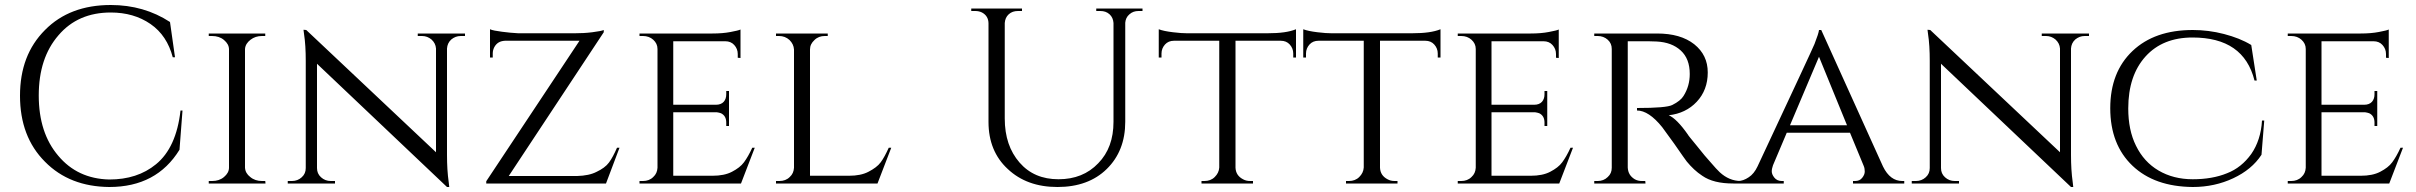

<svg xmlns="http://www.w3.org/2000/svg" viewBox="-20 -734 9662 768"><path d="M417 14C417 14 417 14 417 14C544 14 637 -36 698 -135C698 -135 710 -292 710 -292C710 -292 702 -292 702 -292C702 -292 702 -292 702 -292C691 -193 658 -121 604 -77C604 -77 604 -77 604 -77C554 -36 492 -16 417 -16C417 -16 417 -16 417 -16C332 -18 264 -50 213 -111C161 -172 135 -252 135 -352C135 -452 161 -532 214 -593C266 -654 336 -684 423 -684C423 -684 423 -684 423 -684C484 -684 537 -669 582 -638C627 -607 656 -562 671 -505C671 -505 680 -505 680 -505C680 -505 660 -646 660 -646C660 -646 660 -646 660 -646C591 -691 512 -714 423 -714C423 -714 423 -714 423 -714C314 -714 226 -681 160 -614C93 -547 60 -460 60 -351C60 -242 93 -154 160 -87C226 -20 312 13 417 14Z M815 -10C815 -10 815 0 815 0C815 0 1042 0 1042 0C1042 0 1041 -10 1041 -10C1041 -10 1028 -10 1028 -10C1028 -10 1028 -10 1028 -10C1010 -10 994 -15 981 -26C968 -36 961 -48 960 -63C960 -63 960 -538 960 -538C960 -538 960 -538 960 -538C961 -553 969 -565 982 -575C995 -585 1010 -590 1028 -590C1028 -590 1041 -590 1041 -590C1041 -590 1041 -600 1041 -600C1041 -600 815 -600 815 -600C815 -600 815 -590 815 -590C815 -590 828 -590 828 -590C828 -590 828 -590 828 -590C847 -590 863 -585 876 -574C889 -563 896 -551 896 -536C896 -536 896 -64 896 -64C896 -64 896 -64 896 -64C896 -49 889 -37 876 -26C863 -15 847 -10 829 -10C829 -10 815 -10 815 -10Z M1840 -590C1840 -590 1840 -600 1840 -600C1840 -600 1651 -600 1651 -600C1651 -600 1651 -590 1651 -590C1651 -590 1668 -590 1668 -590C1668 -590 1668 -590 1668 -590C1683 -590 1695 -585 1706 -576C1717 -566 1723 -554 1724 -540C1724 -540 1724 -125 1724 -125C1724 -125 1205 -614 1205 -614C1205 -614 1194 -615 1194 -615C1194 -615 1196 -599 1196 -599C1196 -599 1196 -599 1196 -599C1201 -567 1203 -531 1203 -490C1203 -490 1203 -62 1203 -62C1203 -62 1203 -62 1203 -62C1203 -47 1198 -35 1187 -25C1176 -15 1163 -10 1148 -10C1148 -10 1131 -10 1131 -10C1131 -10 1131 0 1131 0C1131 0 1320 0 1320 0C1320 0 1320 -10 1320 -10C1320 -10 1303 -10 1303 -10C1303 -10 1303 -10 1303 -10C1288 -10 1275 -15 1264 -25C1253 -35 1248 -47 1248 -62C1248 -62 1248 -479 1248 -479C1248 -479 1768 14 1768 14C1768 14 1777 14 1777 14C1777 14 1775 -4 1775 -4C1775 -4 1775 -4 1775 -4C1770 -39 1768 -75 1768 -114C1768 -114 1768 -540 1768 -540C1768 -540 1768 -540 1768 -540C1769 -554 1774 -566 1785 -576C1796 -585 1808 -590 1823 -590C1823 -590 1840 -590 1840 -590Z M1951 -520C1951 -529 1953 -537 1957 -545C1957 -545 1957 -545 1957 -545C1966 -562 1980 -570 2000 -571C2000 -571 2298 -571 2298 -571C2298 -571 1925 -9 1925 -9C1925 -9 1925 0 1925 0C1925 0 2404 0 2404 0C2404 0 2458 -143 2458 -143C2458 -143 2448 -143 2448 -143C2448 -143 2448 -143 2448 -143C2437 -118 2427 -99 2416 -84C2405 -69 2388 -57 2367 -47C2346 -36 2320 -31 2289 -30C2289 -30 2015 -30 2015 -30C2015 -30 2395 -605 2395 -605C2395 -605 2395 -614 2395 -614C2395 -614 2395 -614 2395 -614C2388 -611 2373 -608 2349 -605C2325 -602 2303 -601 2282 -601C2282 -601 2052 -601 2052 -601C2052 -601 2052 -601 2052 -601C2032 -602 2011 -604 1988 -607C1965 -610 1949 -613 1940 -617C1940 -617 1940 -504 1940 -504C1940 -504 1951 -504 1951 -504C1951 -504 1951 -520 1951 -520C1951 -520 1951 -520 1951 -520Z M2538 -10C2538 -10 2538 0 2538 0C2538 0 2944 0 2944 0C2944 0 2999 -143 2999 -143C2999 -143 2989 -143 2989 -143C2989 -143 2989 -143 2989 -143C2978 -119 2967 -100 2956 -85C2945 -70 2929 -58 2908 -47C2887 -36 2861 -31 2830 -31C2830 -31 2673 -31 2673 -31C2673 -31 2673 -285 2673 -285C2673 -285 2847 -285 2847 -285C2847 -285 2847 -285 2847 -285C2853 -284 2859 -283 2864 -281C2864 -281 2864 -281 2864 -281C2878 -274 2885 -262 2885 -243C2885 -243 2885 -230 2885 -230C2885 -230 2896 -230 2896 -230C2896 -230 2896 -370 2896 -370C2896 -370 2885 -370 2885 -370C2885 -370 2885 -357 2885 -357C2885 -357 2885 -357 2885 -357C2885 -345 2882 -335 2875 -327C2868 -319 2857 -315 2844 -315C2844 -315 2673 -315 2673 -315C2673 -315 2673 -569 2673 -569C2673 -569 2881 -569 2881 -569C2881 -569 2881 -569 2881 -569C2896 -569 2908 -564 2917 -554C2926 -544 2931 -532 2931 -518C2931 -518 2931 -503 2931 -503C2931 -503 2942 -502 2942 -502C2942 -502 2942 -616 2942 -616C2942 -616 2942 -616 2942 -616C2936 -613 2923 -610 2902 -606C2881 -602 2857 -600 2830 -600C2830 -600 2538 -600 2538 -600C2538 -600 2538 -590 2538 -590C2538 -590 2552 -590 2552 -590C2552 -590 2552 -590 2552 -590C2568 -590 2582 -585 2593 -575C2604 -565 2610 -553 2610 -538C2610 -538 2610 -63 2610 -63C2610 -63 2610 -63 2610 -63C2609 -48 2604 -36 2593 -26C2582 -15 2568 -10 2552 -10C2552 -10 2538 -10 2538 -10Z M3084 -10C3084 -10 3084 0 3084 0C3084 0 3490 0 3490 0C3490 0 3545 -143 3545 -143C3545 -143 3535 -143 3535 -143C3535 -143 3535 -143 3535 -143C3524 -119 3514 -100 3503 -85C3492 -70 3475 -58 3454 -47C3433 -36 3407 -31 3376 -31C3376 -31 3220 -31 3220 -31C3220 -31 3220 -536 3220 -536C3220 -536 3220 -536 3220 -536C3220 -551 3226 -563 3238 -574C3249 -585 3263 -590 3279 -590C3279 -590 3291 -590 3291 -590C3291 -590 3291 -600 3291 -600C3291 -600 3084 -600 3084 -600C3084 -600 3084 -590 3084 -590C3084 -590 3096 -590 3096 -590C3096 -590 3096 -590 3096 -590C3112 -590 3126 -585 3138 -574C3149 -563 3155 -551 3156 -536C3156 -536 3156 -63 3156 -63C3156 -63 3156 -63 3156 -63C3155 -48 3150 -36 3139 -26C3128 -15 3114 -10 3098 -10C3098 -10 3084 -10 3084 -10Z M4550 -700C4550 -700 4365 -700 4365 -700C4365 -700 4365 -690 4365 -690C4365 -690 4381 -690 4381 -690C4381 -690 4381 -690 4381 -690C4396 -690 4408 -686 4418 -677C4428 -668 4433 -656 4434 -642C4434 -642 4434 -247 4434 -247C4434 -247 4434 -247 4434 -247C4434 -178 4414 -123 4373 -81C4332 -38 4279 -17 4214 -17C4149 -17 4097 -39 4058 -84C4019 -129 3999 -187 3999 -260C3999 -260 3999 -642 3999 -642C3999 -642 3999 -642 3999 -642C4000 -656 4005 -668 4015 -677C4025 -686 4037 -690 4052 -690C4052 -690 4068 -690 4068 -690C4068 -690 4068 -700 4068 -700C4068 -700 3865 -700 3865 -700C3865 -700 3865 -690 3865 -690C3865 -690 3881 -690 3881 -690C3881 -690 3881 -690 3881 -690C3891 -690 3900 -688 3908 -684C3908 -684 3908 -684 3908 -684C3925 -675 3934 -660 3934 -640C3934 -640 3934 -246 3934 -246C3934 -246 3934 -246 3934 -246C3934 -168 3960 -105 4011 -58C4062 -10 4128 14 4210 14C4292 14 4358 -10 4407 -58C4456 -106 4481 -169 4481 -247C4481 -247 4481 -643 4481 -643C4481 -643 4481 -643 4481 -643C4482 -656 4487 -668 4498 -677C4508 -686 4520 -690 4534 -690C4534 -690 4550 -690 4550 -690C4550 -690 4550 -700 4550 -700Z M5103 -571C5103 -571 5103 -571 5103 -571C5118 -571 5130 -566 5139 -556C5148 -546 5153 -534 5153 -520C5153 -520 5153 -504 5153 -504C5153 -504 5164 -504 5164 -504C5164 -504 5164 -617 5164 -617C5164 -617 5164 -617 5164 -617C5137 -606 5100 -601 5052 -601C5052 -601 4726 -601 4726 -601C4726 -601 4726 -601 4726 -601C4714 -601 4696 -602 4672 -605C4647 -608 4628 -612 4615 -617C4615 -617 4615 -504 4615 -504C4615 -504 4626 -504 4626 -504C4626 -504 4626 -520 4626 -520C4626 -520 4626 -520 4626 -520C4626 -534 4631 -546 4640 -556C4649 -566 4661 -571 4676 -571C4676 -571 4857 -571 4857 -571C4857 -571 4857 -64 4857 -64C4857 -64 4857 -64 4857 -64C4856 -49 4850 -37 4839 -26C4828 -15 4814 -10 4798 -10C4798 -10 4786 -10 4786 -10C4786 -10 4786 0 4786 0C4786 0 4992 0 4992 0C4992 0 4992 -10 4992 -10C4992 -10 4981 -10 4981 -10C4981 -10 4981 -10 4981 -10C4970 -10 4961 -12 4952 -17C4952 -17 4952 -17 4952 -17C4933 -27 4923 -42 4922 -63C4922 -63 4922 -571 4922 -571C4922 -571 5103 -571 5103 -571Z M5681 -571C5681 -571 5681 -571 5681 -571C5696 -571 5708 -566 5717 -556C5726 -546 5731 -534 5731 -520C5731 -520 5731 -504 5731 -504C5731 -504 5742 -504 5742 -504C5742 -504 5742 -617 5742 -617C5742 -617 5742 -617 5742 -617C5715 -606 5678 -601 5630 -601C5630 -601 5304 -601 5304 -601C5304 -601 5304 -601 5304 -601C5292 -601 5274 -602 5250 -605C5225 -608 5206 -612 5193 -617C5193 -617 5193 -504 5193 -504C5193 -504 5204 -504 5204 -504C5204 -504 5204 -520 5204 -520C5204 -520 5204 -520 5204 -520C5204 -534 5209 -546 5218 -556C5227 -566 5239 -571 5254 -571C5254 -571 5435 -571 5435 -571C5435 -571 5435 -64 5435 -64C5435 -64 5435 -64 5435 -64C5434 -49 5428 -37 5417 -26C5406 -15 5392 -10 5376 -10C5376 -10 5364 -10 5364 -10C5364 -10 5364 0 5364 0C5364 0 5570 0 5570 0C5570 0 5570 -10 5570 -10C5570 -10 5559 -10 5559 -10C5559 -10 5559 -10 5559 -10C5548 -10 5539 -12 5530 -17C5530 -17 5530 -17 5530 -17C5511 -27 5501 -42 5500 -63C5500 -63 5500 -571 5500 -571C5500 -571 5681 -571 5681 -571Z M5811 -10C5811 -10 5811 0 5811 0C5811 0 6217 0 6217 0C6217 0 6272 -143 6272 -143C6272 -143 6262 -143 6262 -143C6262 -143 6262 -143 6262 -143C6251 -119 6240 -100 6229 -85C6218 -70 6202 -58 6181 -47C6160 -36 6134 -31 6103 -31C6103 -31 5946 -31 5946 -31C5946 -31 5946 -285 5946 -285C5946 -285 6120 -285 6120 -285C6120 -285 6120 -285 6120 -285C6126 -284 6132 -283 6137 -281C6137 -281 6137 -281 6137 -281C6151 -274 6158 -262 6158 -243C6158 -243 6158 -230 6158 -230C6158 -230 6169 -230 6169 -230C6169 -230 6169 -370 6169 -370C6169 -370 6158 -370 6158 -370C6158 -370 6158 -357 6158 -357C6158 -357 6158 -357 6158 -357C6158 -345 6155 -335 6148 -327C6141 -319 6130 -315 6117 -315C6117 -315 5946 -315 5946 -315C5946 -315 5946 -569 5946 -569C5946 -569 6154 -569 6154 -569C6154 -569 6154 -569 6154 -569C6169 -569 6181 -564 6190 -554C6199 -544 6204 -532 6204 -518C6204 -518 6204 -503 6204 -503C6204 -503 6215 -502 6215 -502C6215 -502 6215 -616 6215 -616C6215 -616 6215 -616 6215 -616C6209 -613 6196 -610 6175 -606C6154 -602 6130 -600 6103 -600C6103 -600 5811 -600 5811 -600C5811 -600 5811 -590 5811 -590C5811 -590 5825 -590 5825 -590C5825 -590 5825 -590 5825 -590C5841 -590 5855 -585 5866 -575C5877 -565 5883 -553 5883 -538C5883 -538 5883 -63 5883 -63C5883 -63 5883 -63 5883 -63C5882 -48 5877 -36 5866 -26C5855 -15 5841 -10 5825 -10C5825 -10 5811 -10 5811 -10Z M6544 -569C6567 -569 6588 -569 6606 -568C6606 -568 6606 -568 6606 -568C6647 -566 6679 -554 6703 -532C6727 -510 6739 -479 6739 -438C6739 -438 6739 -438 6739 -438C6739 -406 6731 -377 6714 -350C6714 -350 6714 -350 6714 -350C6706 -337 6691 -325 6669 -314C6669 -314 6669 -314 6669 -314C6653 -306 6606 -302 6528 -302C6528 -302 6528 -292 6528 -292C6528 -292 6528 -292 6528 -292C6559 -292 6593 -270 6629 -225C6629 -225 6629 -225 6629 -225C6631 -222 6647 -200 6677 -159C6706 -117 6723 -93 6727 -88C6727 -88 6727 -88 6727 -88C6746 -65 6766 -46 6789 -31C6789 -31 6789 -31 6789 -31C6819 -10 6860 0 6913 0C6913 0 6944 0 6944 0C6944 0 6944 -10 6944 -10C6944 -10 6944 -10 6944 -10C6912 -10 6884 -22 6859 -45C6859 -45 6859 -45 6859 -45C6850 -54 6838 -66 6824 -83C6809 -99 6790 -122 6767 -151C6743 -180 6731 -195 6732 -195C6732 -195 6732 -195 6732 -195C6702 -238 6676 -264 6655 -273C6655 -273 6655 -273 6655 -273C6700 -278 6738 -296 6767 -327C6796 -358 6811 -397 6811 -444C6811 -491 6793 -528 6757 -557C6720 -586 6671 -600 6608 -600C6608 -600 6357 -600 6357 -600C6357 -600 6357 -590 6357 -590C6357 -590 6371 -590 6371 -590C6371 -590 6371 -590 6371 -590C6386 -590 6400 -585 6411 -575C6422 -565 6427 -553 6427 -538C6427 -538 6427 -63 6427 -63C6427 -63 6427 -63 6427 -63C6427 -48 6422 -36 6411 -26C6400 -15 6386 -10 6371 -10C6371 -10 6357 -10 6357 -10C6357 -10 6357 0 6357 0C6357 0 6562 0 6562 0C6562 0 6561 -10 6561 -10C6561 -10 6548 -10 6548 -10C6548 -10 6548 -10 6548 -10C6537 -10 6528 -12 6519 -17C6519 -17 6519 -17 6519 -17C6501 -28 6492 -43 6491 -64C6491 -64 6491 -569 6491 -569C6491 -569 6544 -569 6544 -569C6544 -569 6544 -569 6544 -569Z M7589 -10C7557 -10 7531 -29 7512 -68C7512 -68 7265 -614 7265 -614C7265 -614 7256 -614 7256 -614C7256 -614 7256 -614 7256 -614C7255 -605 7249 -586 7238 -558C7238 -558 7238 -558 7238 -558C7232 -543 7156 -380 7010 -68C7010 -68 7010 -68 7010 -68C7001 -49 6989 -34 6975 -25C6960 -15 6946 -10 6932 -10C6932 -10 6924 -10 6924 -10C6924 -10 6924 0 6924 0C6924 0 7115 0 7115 0C7115 0 7115 -10 7115 -10C7115 -10 7107 -10 7107 -10C7107 -10 7107 -10 7107 -10C7094 -10 7084 -15 7077 -24C7070 -33 7067 -41 7067 -49C7067 -56 7069 -64 7072 -73C7072 -73 7127 -203 7127 -203C7127 -203 7380 -203 7380 -203C7380 -203 7435 -70 7435 -70C7435 -70 7435 -70 7435 -70C7438 -63 7439 -55 7439 -48C7439 -40 7436 -32 7429 -23C7422 -14 7413 -10 7400 -10C7400 -10 7392 -10 7392 -10C7392 -10 7392 0 7392 0C7392 0 7597 0 7597 0C7597 0 7597 -10 7597 -10C7597 -10 7589 -10 7589 -10C7589 -10 7589 -10 7589 -10ZM7256 -507C7256 -507 7368 -233 7368 -233C7368 -233 7140 -233 7140 -233C7140 -233 7256 -507 7256 -507Z M8336 -590C8336 -590 8336 -600 8336 -600C8336 -600 8147 -600 8147 -600C8147 -600 8147 -590 8147 -590C8147 -590 8164 -590 8164 -590C8164 -590 8164 -590 8164 -590C8179 -590 8191 -585 8202 -576C8213 -566 8219 -554 8220 -540C8220 -540 8220 -125 8220 -125C8220 -125 7701 -614 7701 -614C7701 -614 7690 -615 7690 -615C7690 -615 7692 -599 7692 -599C7692 -599 7692 -599 7692 -599C7697 -567 7699 -531 7699 -490C7699 -490 7699 -62 7699 -62C7699 -62 7699 -62 7699 -62C7699 -47 7694 -35 7683 -25C7672 -15 7659 -10 7644 -10C7644 -10 7627 -10 7627 -10C7627 -10 7627 0 7627 0C7627 0 7816 0 7816 0C7816 0 7816 -10 7816 -10C7816 -10 7799 -10 7799 -10C7799 -10 7799 -10 7799 -10C7784 -10 7771 -15 7760 -25C7749 -35 7744 -47 7744 -62C7744 -62 7744 -479 7744 -479C7744 -479 8264 14 8264 14C8264 14 8273 14 8273 14C8273 14 8271 -4 8271 -4C8271 -4 8271 -4 8271 -4C8266 -39 8264 -75 8264 -114C8264 -114 8264 -540 8264 -540C8264 -540 8264 -540 8264 -540C8265 -554 8270 -566 8281 -576C8292 -585 8304 -590 8319 -590C8319 -590 8336 -590 8336 -590Z M8751 14C8751 14 8751 14 8751 14C8810 14 8864 2 8913 -21C8962 -44 9000 -75 9026 -115C9026 -115 9037 -252 9037 -252C9037 -252 9028 -252 9028 -252C9028 -252 9028 -252 9028 -252C9025 -199 9010 -154 8985 -118C8959 -82 8927 -56 8888 -41C8849 -25 8803 -17 8751 -17C8699 -17 8653 -29 8614 -52C8614 -52 8614 -52 8614 -52C8575 -75 8545 -108 8524 -151C8503 -193 8493 -243 8493 -300C8493 -300 8493 -300 8493 -300C8493 -388 8516 -457 8562 -508C8608 -559 8671 -584 8750 -584C8750 -584 8750 -584 8750 -584C8887 -584 8969 -527 8998 -412C8998 -412 9007 -412 9007 -412C9007 -412 8985 -554 8985 -554C8985 -554 8985 -554 8985 -554C8954 -573 8918 -587 8876 -598C8834 -609 8792 -614 8751 -614C8751 -614 8751 -614 8751 -614C8649 -614 8569 -586 8510 -530C8451 -474 8421 -398 8421 -301C8421 -204 8451 -127 8510 -71C8569 -15 8649 13 8751 14Z M9131 -10C9131 -10 9131 0 9131 0C9131 0 9537 0 9537 0C9537 0 9592 -143 9592 -143C9592 -143 9582 -143 9582 -143C9582 -143 9582 -143 9582 -143C9571 -119 9560 -100 9549 -85C9538 -70 9522 -58 9501 -47C9480 -36 9454 -31 9423 -31C9423 -31 9266 -31 9266 -31C9266 -31 9266 -285 9266 -285C9266 -285 9440 -285 9440 -285C9440 -285 9440 -285 9440 -285C9446 -284 9452 -283 9457 -281C9457 -281 9457 -281 9457 -281C9471 -274 9478 -262 9478 -243C9478 -243 9478 -230 9478 -230C9478 -230 9489 -230 9489 -230C9489 -230 9489 -370 9489 -370C9489 -370 9478 -370 9478 -370C9478 -370 9478 -357 9478 -357C9478 -357 9478 -357 9478 -357C9478 -345 9475 -335 9468 -327C9461 -319 9450 -315 9437 -315C9437 -315 9266 -315 9266 -315C9266 -315 9266 -569 9266 -569C9266 -569 9474 -569 9474 -569C9474 -569 9474 -569 9474 -569C9489 -569 9501 -564 9510 -554C9519 -544 9524 -532 9524 -518C9524 -518 9524 -503 9524 -503C9524 -503 9535 -502 9535 -502C9535 -502 9535 -616 9535 -616C9535 -616 9535 -616 9535 -616C9529 -613 9516 -610 9495 -606C9474 -602 9450 -600 9423 -600C9423 -600 9131 -600 9131 -600C9131 -600 9131 -590 9131 -590C9131 -590 9145 -590 9145 -590C9145 -590 9145 -590 9145 -590C9161 -590 9175 -585 9186 -575C9197 -565 9203 -553 9203 -538C9203 -538 9203 -63 9203 -63C9203 -63 9203 -63 9203 -63C9202 -48 9197 -36 9186 -26C9175 -15 9161 -10 9145 -10C9145 -10 9131 -10 9131 -10Z"/></svg>

Font: Cinzel Utterance
Style: Regular
Weight: 500
Designer: Natanael Gama
Foundry: ""
Version: ""